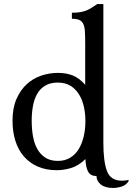

<svg xmlns="http://www.w3.org/2000/svg" viewBox="-20 -829 658 951"><path d="M492 -121Q492 -29 510 18.5Q528 66 584 66Q591 66 600.5 65Q610 64 615 62L618 67Q605 88 582.5 95Q560 102 540 102Q501 102 479.5 85Q458 68 458 43Q429 43 417 22Q405 1 403 -41Q369 -8 332.5 3Q296 14 262 14Q208 14 167 -4Q126 -22 98 -54.5Q70 -87 56 -132Q42 -177 42 -231Q42 -294 61.5 -338.5Q81 -383 112.5 -412Q144 -441 184.5 -454.5Q225 -468 267 -468Q309 -468 341 -455Q373 -442 402 -409V-612Q402 -649 400.5 -673.5Q399 -698 392 -711.5Q385 -725 372 -730.5Q359 -736 336 -736V-766Q361 -766 378.5 -769Q396 -772 410 -778Q424 -784 436 -792Q448 -800 462 -809H492ZM267 -32Q301 -32 327 -47.5Q353 -63 369.5 -90Q386 -117 394.5 -152.5Q403 -188 403 -229Q403 -268 395 -302.5Q387 -337 370 -363.5Q353 -390 327.5 -405Q302 -420 266 -420Q230 -420 205 -405.5Q180 -391 165 -365.5Q150 -340 143.5 -305.5Q137 -271 137 -231Q137 -192 143 -156Q149 -120 164 -92.5Q179 -65 204 -48.5Q229 -32 267 -32Z"/></svg>

Font: Milonga
Style: Regular
Weight: 400
Designer: Pablo Impallari, Brenda Gallo, Rodrigo Fuenzalida
Foundry: Pablo Impallari, Brenda Gallo, Rodrigo Fuenzalida
Version: Version 1.000; ttfautohint (v0.93) -l 8 -r 50 -G 200 -x 14 -